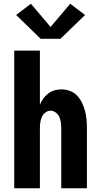

<svg xmlns="http://www.w3.org/2000/svg" viewBox="-20 -1005 540 1025"><path d="M56 0V-735H193V-446Q200 -463 211 -478.5Q222 -494 237 -505.5Q252 -517 270.5 -522.5Q289 -528 308 -528Q331 -528 353.5 -519.5Q376 -511 392 -494Q408 -477 418 -456Q428 -435 434 -412.5Q440 -390 442 -366.5Q444 -343 444 -320V0H307V-320Q307 -335 305 -350.5Q303 -366 297 -380Q291 -394 278 -404Q265 -414 250 -414Q235 -414 222 -404Q209 -394 203 -380Q197 -366 195 -350.5Q193 -335 193 -320V0ZM197 -798 66 -925 145 -985 250 -861 355 -985 434 -925 303 -798Z"/></svg>

Font: Iosevka SS04 Heavy
Style: Regular
Weight: 900
Monospace: yes
Designer: Belleve Invis
Foundry: Belleve Invis
Version: Version 19.0.0; ttfautohint (v1.8.4)